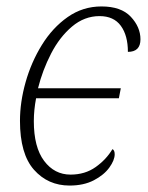

<svg xmlns="http://www.w3.org/2000/svg" viewBox="-20 -566 459 596"><path d="M196 10Q129 10 85.5 -39Q42 -88 42 -191Q42 -249 59.5 -311Q77 -373 110 -426.5Q143 -480 190 -513Q237 -546 295 -546Q356 -546 386 -514Q416 -482 416 -444Q416 -405 377 -405Q377 -456 355 -486Q333 -516 289 -516Q242 -516 203.5 -483.5Q165 -451 138.5 -399.5Q112 -348 98 -292H355L349 -261H92Q85 -224 85 -190Q85 -109 117 -66.5Q149 -24 199 -24Q244 -24 277 -47.5Q310 -71 329 -103Q336 -100 336 -87Q336 -69 319.5 -46Q303 -23 271.5 -6.5Q240 10 196 10Z"/></svg>

Font: Noto Serif SemiCondensed ExtraLight
Style: Italic
Weight: 200
Width: 4
Italic angle: -12°
Designer: Monotype Design Team
Foundry: Monotype Imaging Inc.
Version: Version 2.013